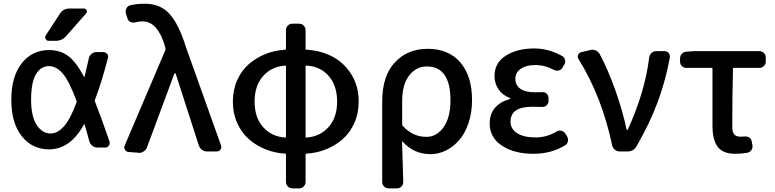

<svg xmlns="http://www.w3.org/2000/svg" viewBox="-20 -830 4244 1052"><path d="M399.4 -269.5Q401.4 -273.4 399.4 -277.3Q358.4 -386.7 324.2 -426.8Q288.1 -467.8 249 -467.8Q203.1 -467.8 176.8 -422.9Q150.4 -377.9 150.4 -283.2Q150.4 -191.4 181.2 -145Q211.9 -98.6 257.8 -98.6Q295.9 -98.6 331.1 -138.7Q365.2 -176.8 399.4 -269.5ZM500 -282.2Q498 -278.3 500 -274.4Q532.2 -193.4 580.1 -54.7Q581.1 -49.8 581.1 -45.9Q581.1 -38.1 576.2 -32.2Q569.3 -21.5 556.6 -21.5H513.7Q499 -21.5 486.8 -30.8Q474.6 -40 469.7 -54.7Q455.1 -110.4 443.4 -148.4Q443.4 -149.4 441.9 -149.4Q440.4 -149.4 440.4 -148.4Q401.4 -78.1 353.5 -44.9Q305.7 -11.7 249 -11.7Q156.2 -11.7 99.1 -84Q42 -156.2 42 -283.2Q42 -411.1 99.1 -483.4Q156.2 -555.7 249 -555.7Q309.6 -555.7 353.5 -523.4Q396.5 -491.2 440.4 -409.2Q440.4 -408.2 441.9 -408.2Q443.4 -408.2 443.4 -409.2Q454.1 -452.1 466.8 -510.7Q470.7 -526.4 482.4 -535.6Q494.1 -544.9 509.8 -544.9H544.9Q558.6 -544.9 566.9 -534.7Q575.2 -524.4 571.3 -511.7Q535.2 -374 500 -282.2ZM307.6 -753.9Q326.2 -783.2 361.3 -783.2H439.5Q450.2 -783.2 454.1 -774.4Q456.1 -770.5 456.1 -766.6Q456.1 -761.7 452.1 -756.8L342.8 -632.8Q320.3 -606.4 285.2 -606.4H246.1Q235.4 -606.4 230.5 -616.2Q227.5 -621.1 227.5 -625Q227.5 -630.9 230.5 -635.7Z M785.2 -22.5Q779.3 -7.8 766.6 0Q754.9 7.8 742.2 7.8Q740.2 7.8 738.3 6.8L684.6 2.9Q671.9 2 665 -8.8Q661.1 -15.6 661.1 -21.5Q661.1 -26.4 663.1 -32.2L885.7 -554.7Q887.7 -558.6 886.7 -563.5L882.8 -580.1Q842.8 -712.9 761.7 -712.9Q739.3 -712.9 719.7 -707Q707 -704.1 694.3 -710Q681.6 -715.8 678.7 -728.5L669.9 -756.8Q666 -771.5 672.9 -784.7Q679.7 -797.9 693.4 -800.8Q727.5 -809.6 774.4 -809.6Q858.4 -809.6 909.2 -753.4Q960 -697.3 998 -574.2L1191.4 -32.2Q1192.4 -28.3 1192.4 -24.4Q1192.4 -16.6 1188.5 -10.7Q1180.7 0 1168 0H1114.3Q1098.6 0 1086.4 -9.3Q1074.2 -18.6 1069.3 -33.2L942.4 -426.8Q941.4 -428.7 939 -428.7Q936.5 -428.7 935.5 -426.8Z M1658.2 -470.7Q1654.3 -470.7 1654.3 -466.8V-80.1Q1654.3 -76.2 1658.2 -76.2Q1732.4 -81.1 1779.8 -133.3Q1827.1 -185.5 1827.1 -273.4Q1827.1 -361.3 1780.8 -414.1Q1734.4 -466.8 1658.2 -470.7ZM1543 -76.2Q1546.9 -76.2 1546.9 -80.1V-466.8Q1546.9 -470.7 1543 -470.7Q1468.8 -465.8 1421.9 -413.6Q1375 -361.3 1375 -273.4Q1375 -185.5 1421.9 -133.3Q1468.8 -81.1 1543 -76.2ZM1619.1 -700.2Q1633.8 -700.2 1644 -689.9Q1654.3 -679.7 1654.3 -665V-562.5Q1654.3 -558.6 1658.2 -557.6Q1736.3 -553.7 1800.3 -520.5Q1864.3 -487.3 1904.8 -422.9Q1945.3 -358.4 1945.3 -273.4Q1945.3 -209 1921.4 -155.8Q1897.5 -102.5 1857.4 -67.4Q1817.4 -32.2 1766.1 -11.7Q1714.8 8.8 1658.2 11.7Q1654.3 11.7 1654.3 16.6V167Q1654.3 181.6 1644 191.9Q1633.8 202.1 1619.1 202.1H1582Q1567.4 202.1 1557.1 191.9Q1546.9 181.6 1546.9 167V16.6Q1546.9 11.7 1543 11.7Q1486.3 8.8 1435.1 -11.7Q1383.8 -32.2 1343.8 -67.4Q1303.7 -102.5 1279.8 -155.8Q1255.9 -209 1255.9 -273.4Q1255.9 -337.9 1279.8 -391.1Q1303.7 -444.3 1343.8 -479Q1383.8 -513.7 1435.1 -534.2Q1486.3 -554.7 1543 -557.6Q1546.9 -558.6 1546.9 -562.5V-665Q1546.9 -679.7 1557.1 -689.9Q1567.4 -700.2 1582 -700.2Z M2108.4 202.1Q2094.7 202.1 2084.5 191.9Q2074.2 181.6 2074.2 167V-274.4Q2074.2 -414.1 2143.6 -488.3Q2212.9 -562.5 2323.2 -562.5Q2438.5 -562.5 2502.4 -487.8Q2566.4 -413.1 2566.4 -282.2Q2566.4 -213.9 2547.4 -156.7Q2528.3 -99.6 2496.1 -62.5Q2463.9 -25.4 2423.3 -5.4Q2382.8 14.6 2338.9 14.6Q2247.1 14.6 2185.5 -54.7Q2184.6 -55.7 2183.6 -55.2Q2182.6 -54.7 2182.6 -53.7Q2183.6 -25.4 2185.1 19Q2186.5 63.5 2187.5 98.6Q2188.5 133.8 2189.5 167Q2189.5 181.6 2179.7 191.9Q2169.9 202.1 2155.3 202.1ZM2316.4 -80.1Q2373 -80.1 2410.6 -133.3Q2448.2 -186.5 2448.2 -280.3Q2448.2 -465.8 2318.4 -465.8Q2259.8 -465.8 2221.7 -416Q2183.6 -366.2 2183.6 -277.3V-149.4Q2183.6 -145.5 2185.5 -141.6Q2240.2 -80.1 2316.4 -80.1Z M2903.3 12.7Q2797.9 12.7 2730.5 -31.7Q2663.1 -76.2 2663.1 -153.3Q2663.1 -207 2692.9 -240.2Q2722.7 -273.4 2772.5 -287.1Q2775.4 -288.1 2775.4 -290.5Q2775.4 -293 2772.5 -293.9Q2732.4 -308.6 2710.9 -341.3Q2689.5 -374 2689.5 -413.1Q2689.5 -486.3 2752 -525.4Q2814.5 -564.5 2907.2 -564.5Q2986.3 -564.5 3059.6 -523.4Q3072.3 -516.6 3075.7 -502Q3079.1 -487.3 3071.3 -475.6L3061.5 -459Q3054.7 -447.3 3041 -443.8Q3027.3 -440.4 3014.6 -447.3Q2965.8 -473.6 2912.1 -473.6Q2864.3 -473.6 2834 -453.6Q2803.7 -433.6 2803.7 -398.4Q2803.7 -363.3 2830.6 -343.8Q2857.4 -324.2 2913.1 -324.2Q2928.7 -324.2 2951.2 -325.2Q2964.8 -326.2 2975.1 -316.9Q2985.4 -307.6 2985.4 -293V-276.4Q2985.4 -262.7 2975.1 -252.9Q2964.8 -243.2 2950.2 -244.1Q2921.9 -245.1 2896.5 -245.1Q2777.3 -245.1 2777.3 -164.1Q2777.3 -123 2813.5 -100.1Q2849.6 -77.1 2915 -77.1Q2976.6 -77.1 3029.3 -109.4Q3041 -116.2 3054.7 -113.8Q3068.4 -111.3 3076.2 -99.6L3086.9 -83Q3092.8 -74.2 3092.8 -63.5Q3092.8 -60.5 3091.8 -56.6Q3088.9 -42 3077.1 -34.2Q3001 12.7 2903.3 12.7Z M3468.8 -30.3Q3452.1 0 3417 0H3376Q3360.4 0 3348.6 -9.8Q3336.9 -19.5 3334 -34.2Q3277.3 -302.7 3149.4 -506.8Q3145.5 -513.7 3145.5 -519.5Q3145.5 -524.4 3147.5 -529.3Q3152.3 -541 3165 -543.9L3213.9 -555.7Q3219.7 -557.6 3225.6 -557.6Q3234.4 -557.6 3244.1 -553.7Q3257.8 -547.9 3265.6 -534.2Q3310.5 -451.2 3351.6 -335.4Q3392.6 -219.7 3413.1 -120.1Q3414.1 -118.2 3416.5 -118.2Q3418.9 -118.2 3419.9 -120.1Q3513.7 -325.2 3537.1 -515.6Q3539.1 -530.3 3549.8 -540Q3560.5 -549.8 3575.2 -549.8H3621.1Q3634.8 -549.8 3643.6 -540Q3650.4 -531.2 3650.4 -521.5Q3650.4 -518.6 3650.4 -515.6Q3627 -388.7 3584.5 -273.4Q3542 -158.2 3468.8 -30.3Z M4008.8 12.7Q3941.4 12.7 3912.6 -25.4Q3883.8 -63.5 3883.8 -139.6V-453.1Q3883.8 -458 3878.9 -458H3740.2Q3725.6 -458 3715.8 -468.3Q3706.1 -478.5 3706.1 -492.2V-509.8Q3706.1 -524.4 3715.8 -535.2Q3725.6 -545.9 3740.2 -546.9L3786.1 -549.8H4140.6Q4155.3 -549.8 4165.5 -539.6Q4175.8 -529.3 4175.8 -515.6V-492.2Q4175.8 -478.5 4165.5 -468.3Q4155.3 -458 4140.6 -458H4000Q3996.1 -458 3996.1 -454.1Q3992.2 -301.8 3992.2 -133.8Q3992.2 -105.5 4003.4 -93.3Q4014.6 -81.1 4037.1 -81.1Q4047.9 -81.1 4058.6 -82Q4073.2 -84 4085 -76.7Q4096.7 -69.3 4098.6 -55.7L4102.5 -36.1Q4105.5 -21.5 4097.7 -8.8Q4089.8 3.9 4075.2 6.8Q4042 12.7 4008.8 12.7Z"/></svg>

Font: Gen Jyuu GothicL Medium
Style: Regular
Weight: 500
Designer: [Source Han Sans]
Ryoko NISHIZUKA  (kana & ideographs); Paul D. Hunt (Latin, Greek & Cyrillic); Wenlong ZHANG  (bopomofo
Version: Version 1.002.20150607